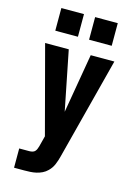

<svg xmlns="http://www.w3.org/2000/svg" viewBox="-139 -810 778 1098"><g transform="rotate(15 250.0 -261.0)"><path d="M58 215V101H118Q127 101 136.5 98.5Q146 96 152 89Q158 82 161 73Q164 64 167 55V54L182 -4L45 -520H185L255 -169L315 -520H455L299 83Q293 108 282.5 133Q272 158 253 176Q240 189 223.5 197Q207 205 189.5 209Q172 213 154 214Q136 215 118 215ZM417 -603H283V-737H417ZM217 -603H83V-737H217Z"/></g></svg>

Font: Iosevka SS04 Heavy
Style: Regular
Weight: 900
Monospace: yes
Designer: Belleve Invis
Foundry: Belleve Invis
Version: Version 19.0.0; ttfautohint (v1.8.4)